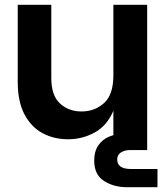

<svg xmlns="http://www.w3.org/2000/svg" viewBox="-20 -574 698 801"><path d="M54 0ZM54 0ZM264 7Q205 7 157.5 -18.5Q110 -44 82 -97Q54 -150 54 -232V-554H194V-248Q194 -176 230 -142.5Q266 -109 320 -109Q375 -109 414 -144Q453 -179 453 -260V-554H594V0H453V-112Q427 -50 375.5 -21.5Q324 7 264 7ZM637 207H509Q455 207 414 181Q373 155 373 96Q373 57 390.5 32Q408 7 436.5 -4.5Q465 -16 497 -16H594V52H523Q500 52 484.5 62Q469 72 469 91Q469 130 523 131H637Z"/></svg>

Font: Ulagadi Sans SemiBold
Style: Regular
Weight: 600
Designer: Ninad Kale (Devanagari), Jonny Pinhorn (Latin)
Foundry: Indian Type Foundry
Version: Version 3.01;March 29, 2020;FontCreator 12.0.0.2522 64-bit; 